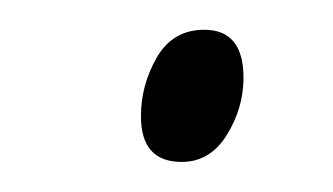

<svg xmlns="http://www.w3.org/2000/svg" viewBox="-20 -415 224 129"><path d="M102.1 -306.2Q74.7 -306.2 74.7 -336.9Q74.7 -357.9 85.4 -376.5Q96.2 -395 117.2 -395Q143.6 -395 143.6 -362.8Q143.6 -342.3 132.3 -324.2Q121.1 -306.2 102.1 -306.2Z"/></svg>

Font: Open Sans Condensed Light
Style: Italic
Weight: 300
Width: 3
Italic angle: -12°
Designer: Monotype Design Team
Foundry: Monotype Imaging Inc.
Version: Version 3.000; ttfautohint (v1.8.4)